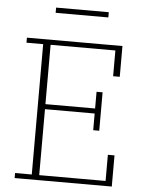

<svg xmlns="http://www.w3.org/2000/svg" viewBox="-58 -905 710 951"><g transform="rotate(5 297.0 -429.5)"><path d="M51 -25H134V-673H51V-698H526V-545H493V-673H171V-378H418V-461H448V-270H418V-353H171V-25H501V-155H534V0H51ZM182 -859H444V-833H182Z"/></g></svg>

Font: IBM Plex Serif ExtraLight
Style: Regular
Weight: 200
Designer: Mike Abbink, Paul van der Laan, Pieter van Rosmalen
Foundry: Bold Monday
Version: Version 2.5